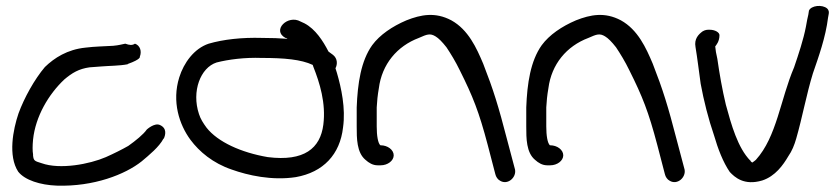

<svg xmlns="http://www.w3.org/2000/svg" viewBox="-20 -592 2769 633"><path d="M89 -83C87 -95 87 -111 89 -132C97 -208 140 -281 192 -330C218 -352 240 -365 275 -370C287 -371 305 -372 315 -373C338 -375 375 -375 400 -380H401V-381C446 -397 441 -405 441 -405C448 -423 442 -442 425 -448C416 -442 407 -443 393 -448C377 -445 374 -443 353 -441C322 -439 294 -439 262 -435C202 -429 159 -401 128 -371C94 -331 60 -270 41 -218C23 -165 6 -78 40 -26C62 2 113 18 167 20C289 24 393 -17 447 -60C472 -81 505 -108 519 -135H520C525 -146 532 -169 507 -180C489 -188 464 -165 464 -165C453 -149 427 -128 403 -111C382 -99 356 -86 329 -74C276 -51 178 -32 117 -54C94 -61 91 -62 89 -79Z M608 -131C637 -92 682 -54 744 -33C797 -14 876 4 955 -8C1046 -24 1101 -83 1111 -172C1120 -235 1105 -303 1091 -351L1086 -367C1093 -380 1093 -399 1078 -411L1063 -422C1045 -457 1020 -496 984 -515L971 -521C929 -545 875 -492 921 -467H923L928 -464C903 -466 875 -467 844 -467C777 -469 716 -462 668 -448C620 -432 586 -385 571 -337C546 -257 571 -181 608 -131ZM694 -386C733 -396 787 -403 842 -401H843C917 -401 973 -396 1011 -378L1013 -372C1034 -319 1055 -252 1046 -181C1036 -103 983 -59 863 -74C775 -89 698 -124 661 -171C650 -186 641 -200 636 -216C611 -291 641 -369 694 -386Z M1185 -65C1196 -55 1209 -47 1225 -47H1235C1258 -47 1278 -62 1278 -80C1278 -98 1258 -113 1235 -113H1234C1226 -120 1222 -145 1222 -175V-238C1223 -258 1225 -278 1229 -301C1239 -380 1289 -440 1361 -467C1388 -479 1398 -483 1416 -472C1426 -466 1438 -454 1452 -436C1466 -415 1482 -389 1496 -360C1539 -274 1559 -224 1588 -114L1613 -18C1615 -9 1621 0 1629 4C1654 19 1683 -7 1678 -33L1652 -131C1623 -243 1607 -295 1573 -382C1551 -434 1524 -494 1468 -525C1415 -553 1368 -544 1320 -525C1273 -505 1232 -477 1207 -443C1170 -391 1159 -317 1156 -238V-175C1156 -136 1156 -89 1185 -65Z M1744 -65C1755 -55 1768 -47 1784 -47H1794C1817 -47 1837 -62 1837 -80C1837 -98 1817 -113 1794 -113H1793C1785 -120 1781 -145 1781 -175V-238C1782 -258 1784 -278 1788 -301C1798 -380 1848 -440 1920 -467C1947 -479 1957 -483 1975 -472C1985 -466 1997 -454 2011 -436C2025 -415 2041 -389 2055 -360C2098 -274 2118 -224 2147 -114L2172 -18C2174 -9 2180 0 2188 4C2213 19 2242 -7 2237 -33L2211 -131C2182 -243 2166 -295 2132 -382C2110 -434 2083 -494 2027 -525C1974 -553 1927 -544 1879 -525C1832 -505 1791 -477 1766 -443C1729 -391 1718 -317 1715 -238V-175C1715 -136 1715 -89 1744 -65Z M2273 -437C2279 -401 2284 -359 2290 -316C2300 -261 2316 -198 2334 -146C2347 -101 2364 -57 2386 -25C2402 -8 2433 21 2493 3C2536 -11 2562 -48 2579 -77C2591 -94 2599 -114 2605 -135C2625 -204 2639 -282 2660 -350C2679 -405 2702 -469 2710 -534L2712 -545C2713 -550 2714 -557 2707 -564C2691 -578 2654 -574 2647 -557L2645 -544C2643 -536 2640 -522 2637 -504C2629 -462 2613 -414 2598 -370C2553 -265 2541 -141 2472 -65C2468 -62 2464 -58 2460 -56L2455 -60V-62H2454C2412 -105 2391 -181 2373 -247C2361 -297 2352 -349 2345 -398C2341 -416 2339 -426 2338 -439C2341 -443 2352 -455 2352 -476C2352 -485 2338 -494 2319 -494C2312 -494 2306 -494 2297 -489C2283 -479 2268 -464 2273 -437Z"/></svg>

Font: Stray Cat
Style: ExBdExt
Weight: 800
Version: Version 1.0